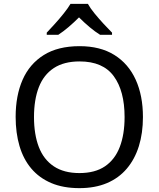

<svg xmlns="http://www.w3.org/2000/svg" viewBox="-20 -964 821 994"><path d="M720 -358Q720 -275 699 -207.5Q678 -140 636.5 -91Q595 -42 533.5 -16Q472 10 391 10Q307 10 245 -16.5Q183 -43 142 -91.5Q101 -140 81 -208Q61 -276 61 -359Q61 -469 97 -551Q133 -633 206.5 -679Q280 -725 392 -725Q499 -725 572 -679.5Q645 -634 682.5 -551.5Q720 -469 720 -358ZM156 -358Q156 -268 181 -203Q206 -138 258.5 -103Q311 -68 391 -68Q472 -68 523.5 -103Q575 -138 600 -203Q625 -268 625 -358Q625 -493 569 -569.5Q513 -646 392 -646Q311 -646 258.5 -611.5Q206 -577 181 -512.5Q156 -448 156 -358ZM435 -944Q447 -922 469.5 -894.5Q492 -867 516.5 -840.5Q541 -814 560 -795V-784H498Q472 -800 444 -823.5Q416 -847 389 -874Q362 -847 335 -824Q308 -801 282 -784H222V-795Q241 -815 264.5 -841Q288 -867 310 -894.5Q332 -922 345 -944Z"/></svg>

Font: Noto Sans Thai
Style: Regular
Weight: 400
Designer: Monotype Design Team
Foundry: Monotype Imaging Inc.
Version: Version 2.001